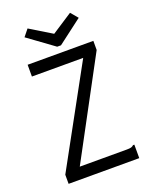

<svg xmlns="http://www.w3.org/2000/svg" viewBox="-148 -872 745 950"><g transform="rotate(-20 225.0 -396.5)"><path d="M45 -48 326 -561H56V-623H402V-575L126 -61H373Q389 -61 396.5 -63Q404 -65 410 -71H417V0H45ZM341 -793 373 -755 244 -657H224L88 -756L117 -792L232 -722Z"/></g></svg>

Font: Inconsolata SemiCondensed
Style: Regular
Weight: 400
Width: 4
Monospace: yes
Designer: Raph Levien, Cyreal, Brenton Simpson
Foundry: Raph Levien, Cyreal, Google
Version: Version 3.001; ttfautohint (v1.8.2.53-6de2)